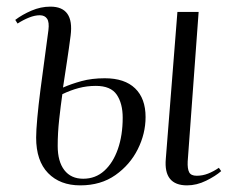

<svg xmlns="http://www.w3.org/2000/svg" viewBox="-20 -545 715 579"><path d="M222 14Q161 14 125 -23Q89 -60 89 -130Q89 -151 92.5 -189.5Q96 -228 102 -274.5Q108 -321 114.5 -368Q121 -415 126 -454Q129 -478 122 -488.5Q115 -499 100 -499Q85 -499 67.5 -492Q50 -485 33 -474L26 -485Q47 -501 75 -513Q103 -525 132 -525Q204 -525 193 -438Q188 -399 182 -360Q176 -321 170 -281Q195 -292 226 -300.5Q257 -309 296 -309Q356 -309 387.5 -278.5Q419 -248 419 -192Q419 -142 395.5 -95Q372 -48 328 -17Q284 14 222 14ZM544 14Q473 14 480 -66L515 -509H579L546 -58Q545 -36 550.5 -25.5Q556 -15 573 -15Q591 -15 607.5 -21.5Q624 -28 640 -39L647 -29Q630 -14 601.5 0Q573 14 544 14ZM231 -6Q268 -6 294.5 -30Q321 -54 335.5 -95.5Q350 -137 350 -190Q350 -233 332 -259.5Q314 -286 269 -286Q242 -286 217.5 -279.5Q193 -273 168 -261Q163 -226 158.5 -185Q154 -144 154 -105Q154 -58 174 -32Q194 -6 231 -6Z"/></svg>

Font: Literata 72pt Light
Style: Italic
Weight: 300
Italic angle: -2°
Designer: Latin by Veronika Burian and Jose Scaglione. Greek by Irene Vlachou. Cyrillic by Vera Evstafieva
Foundry: TypeTogether
Version: Version 3.002